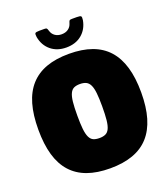

<svg xmlns="http://www.w3.org/2000/svg" viewBox="-161 -1012 996 1135"><g transform="rotate(-20 337.5 -444.0)"><path d="M337 10Q419 10 480 -12Q541 -34 581 -78.5Q621 -123 641 -190.5Q661 -258 661 -350Q661 -442 641 -509.5Q621 -577 581 -621.5Q541 -666 480 -688Q419 -710 337 -710Q254 -710 193.5 -688Q133 -666 93 -621.5Q53 -577 33.5 -509.5Q14 -442 14 -350Q14 -258 33.5 -190.5Q53 -123 93 -78.5Q133 -34 193.5 -12Q254 10 337 10ZM338 -180Q314 -180 299 -187Q284 -194 275 -213Q266 -232 262.5 -265Q259 -298 259 -350Q259 -402 262.5 -435Q266 -468 275 -487Q284 -506 299 -513Q314 -520 337 -520Q360 -520 375.5 -512.5Q391 -505 400 -486Q409 -467 412.5 -434.5Q416 -402 416 -352Q416 -299 412.5 -265.5Q409 -232 400 -213Q391 -194 375.5 -187Q360 -180 338 -180ZM425 -898Q413 -898 409.5 -895Q406 -892 402 -878Q396 -857 379 -845Q362 -833 337 -833Q313 -833 296 -845Q279 -857 273 -878Q269 -892 265.5 -895Q262 -898 250 -898H220Q198 -898 193.5 -893Q189 -888 192 -868Q202 -814 240.5 -782Q279 -750 337 -750Q396 -750 434.5 -782Q473 -814 483 -868Q486 -888 481.5 -893Q477 -898 455 -898Z"/></g></svg>

Font: Bolota
Style: Bold
Weight: 240
Designer: Gabriel Pang
Version: Version 1.000